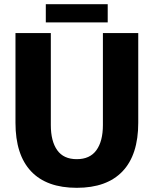

<svg xmlns="http://www.w3.org/2000/svg" viewBox="-20 -886 735 918"><path d="M347 12Q203 12 128.5 -67Q54 -146 54 -299V-728H223V-288Q223 -211 253.5 -168Q284 -125 347 -125Q410 -125 441 -168Q472 -211 472 -288V-728H641V-299Q641 -146 566 -67Q491 12 347 12ZM199 -779V-866H495V-779Z"/></svg>

Font: Murecho
Style: Bold
Weight: 700
Designer: Neil Summerour
Foundry: Positype
Version: Version 1.010; ttfautohint (v1.8.3)